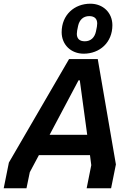

<svg xmlns="http://www.w3.org/2000/svg" viewBox="-38 -1017 706 1037"><path d="M414 -727C500 -727 569 -787 569 -881C569 -948 519 -997 450 -997C364 -997 295 -937 295 -843C295 -776 345 -727 414 -727ZM420 -794C391 -794 377 -809 377 -834C377 -844 379 -856 384 -878C391 -909 411 -930 444 -930C473 -930 487 -915 487 -890C487 -880 485 -868 480 -846C473 -815 453 -794 420 -794ZM-18 0H105L123 -87L172 -179H448L455 -125L430 0H562L588 -129L490 -698H335L10 -139ZM230 -289 386 -583H393L433 -289Z"/></svg>

Font: Braiins Sans SemiBold
Style: Italic
Weight: 600
Italic angle: -11.31°
Designer: Mike Abbink, Paul van der Laan, Pieter van Rosmalen, Jiri Chlebus, Lubos Buracinsky
Foundry: Bold Monday, Sudetype
Version: Version 1.000;hotconv 1.0.109;makeotfexe 2.5.65596